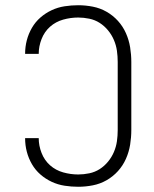

<svg xmlns="http://www.w3.org/2000/svg" viewBox="-20 -702 590 734"><path d="M279 12Q253 12 227 8Q201 4 177.5 -7Q154 -18 134.5 -35Q115 -52 102 -74.5Q89 -97 82.5 -122Q76 -147 76 -173V-174H128Q128 -145 139 -117Q150 -89 171.5 -70Q193 -51 221.5 -43Q250 -35 279 -35Q300 -35 321.5 -39.5Q343 -44 361 -55.5Q379 -67 393 -84Q407 -101 415.5 -121Q424 -141 427 -162Q430 -183 430 -205V-465Q430 -487 427 -508Q424 -529 415.5 -549Q407 -569 393 -586Q379 -603 361 -614.5Q343 -626 321.5 -630.5Q300 -635 279 -635Q250 -635 221.5 -627Q193 -619 171.5 -600Q150 -581 139 -553Q128 -525 128 -496H76V-497Q76 -523 82.5 -548Q89 -573 102 -595.5Q115 -618 134.5 -635Q154 -652 177.5 -663Q201 -674 227 -678Q253 -682 279 -682Q307 -682 335 -676.5Q363 -671 387.5 -657Q412 -643 431 -622Q450 -601 461.5 -575Q473 -549 477.5 -521Q482 -493 482 -465V-205Q482 -177 477.5 -149Q473 -121 461.5 -95Q450 -69 431 -48Q412 -27 387.5 -13Q363 1 335 6.5Q307 12 279 12Z"/></svg>

Font: Lode Dark Term
Style: Regular
Weight: 400
Monospace: yes
Designer: Belleve Invis
Foundry: Belleve Invis
Version: Version 29.2.0